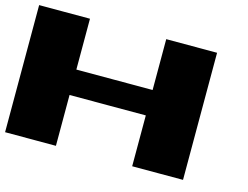

<svg xmlns="http://www.w3.org/2000/svg" viewBox="-88 -893 1177 912"><g transform="rotate(15 500.0 -437.5)"><path d="M0 -437.5V-750H125H250V-625V-500H437.5H625V-625V-750H750H875V-437.5V-125H750H625V-250V-375H437.5H250V-250V-125H125H0Z"/></g></svg>

Font: Press Start 2P
Style: Regular
Weight: 500
Monospace: yes
Version: Version 2.14